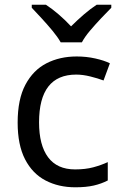

<svg xmlns="http://www.w3.org/2000/svg" viewBox="-20 -786 520 816"><path d="M300 10Q229 10 173.5 -19Q118 -48 86.5 -109Q55 -170 55 -265Q55 -364 88 -426Q121 -488 177.5 -517Q234 -546 306 -546Q347 -546 385 -537.5Q423 -529 447 -517L420 -444Q396 -453 364 -461Q332 -469 304 -469Q146 -469 146 -266Q146 -169 184.5 -117.5Q223 -66 299 -66Q343 -66 376.5 -75Q410 -84 438 -97V-19Q411 -5 378.5 2.5Q346 10 300 10ZM238 -606Q225 -629 203 -655.5Q181 -682 157 -708Q133 -734 115 -753V-766H175Q201 -749 229 -725Q257 -701 282 -674Q309 -701 337 -725Q365 -749 391 -766H453V-753Q434 -734 409.5 -708Q385 -682 362.5 -655.5Q340 -629 328 -606Z"/></svg>

Font: Noto Sans Adlam
Style: Regular
Weight: 400
Designer: Mark Jamra, Neil Patel
Foundry: JamraPatel LLC
Version: Version 3.001